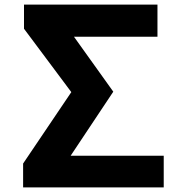

<svg xmlns="http://www.w3.org/2000/svg" viewBox="-20 -820 784 840"><path d="M81.1 0V-104.5L292 -417L85 -694.3V-799.8H668.9V-659.2H303.7L475.6 -418.9L289.1 -138.7H696.3V0Z"/></svg>

Font: Gothic A1 Black
Style: Regular
Weight: 900
Version: Version 2.50